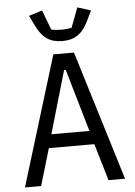

<svg xmlns="http://www.w3.org/2000/svg" viewBox="-61 -984 723 1030"><g transform="rotate(-5 300.0 -469.0)"><path d="M481 0 422 -199H177L118 0H31L245 -698H356L570 0ZM304 -609H295L197 -272H402ZM161 -858 133 -915 205 -938 245 -832Q254 -829 270.5 -827.5Q287 -826 300 -826Q313 -826 329.5 -827.5Q346 -829 355 -832L395 -938L467 -915L439 -858Q415 -809 382.5 -787Q350 -765 300 -765Q250 -765 217.5 -787Q185 -809 161 -858Z"/></g></svg>

Font: iA Writer Quattro V
Style: Regular
Weight: 400
Designer: Mike Abbink, Paul van der Laan, Pieter van Rosmalen, Oliver Reichenstein
Foundry: Information Architects Inc.
Version: Version 2.000